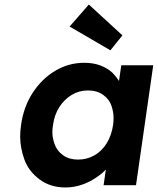

<svg xmlns="http://www.w3.org/2000/svg" viewBox="-20 -817 696 847"><path d="M268 10Q202 10 154 -26Q106 -62 87.5 -113.5Q69 -165 69 -215Q69 -239 73 -266Q84 -346 124.5 -408Q165 -470 224 -505Q283 -540 352 -540Q391 -540 422 -528.5Q453 -517 475 -497Q492 -480 505 -460L515 -529H656L580 0H437L447 -69Q428 -49 403 -33Q374 -13 339.5 -1.5Q305 10 268 10ZM324 -113Q364 -113 397 -132Q430 -151 451 -185.5Q472 -220 479 -266Q481 -281 481 -296Q481 -323 471.5 -351Q462 -379 435 -398.5Q408 -418 368 -418Q329 -418 296.5 -398.5Q264 -379 242 -345Q220 -311 214 -266Q211 -249 211 -234Q211 -208 221.5 -179.5Q232 -151 258.5 -132Q285 -113 324 -113ZM467 -595 287 -700 372 -797 520 -661Z"/></svg>

Font: Lexend SemBd
Style: Italic
Weight: 600
Italic angle: -8.13011°
Designer: Bonnie Shaver-Troup, Thomas Jockin
Foundry: Lexend
Version: Version 1.007